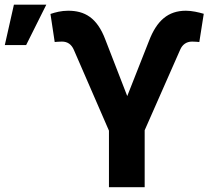

<svg xmlns="http://www.w3.org/2000/svg" viewBox="-24 -782 902 802"><path d="M431.1 0H580.3V-237.9L728.7 -574.6C737.2 -594.5 753.6 -608.3 778.4 -608.3C787.6 -608.3 805 -606.9 808.6 -606.5L827.1 -724.4C805 -730.8 777.7 -737.2 752.5 -737.2C678.6 -737.2 631 -696.4 598.4 -611.2L507.5 -380.7L416.2 -616.1C381.4 -709.2 328.8 -737.2 260.7 -737.2C231.9 -737.2 208.1 -730.8 186.8 -723.7L204.5 -606.5C207 -606.9 225.1 -608.3 234.7 -608.3C258.5 -608.3 274.5 -596.2 284.1 -574.6L431.1 -236.2ZM-3.9 -593.8H85.2L169.4 -762.4H34.1Z"/></svg>

Font: Karasuma Gothic
Style: Bold
Weight: 700
Designer: Rasmus Andersson / Ryoko Nishizuka
Foundry: Genbu
Version: Version 1.00